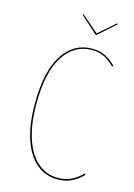

<svg xmlns="http://www.w3.org/2000/svg" viewBox="-128 -916 693 992"><g transform="rotate(15 218.5 -420.5)"><path d="M409 -633 404 -627Q377 -654 349.5 -668.5Q322 -683 282 -683Q188 -683 132 -596.5Q76 -510 76 -339Q76 -230 102 -153.5Q128 -77 174 -38Q220 1 280 1Q324 1 354.5 -15Q385 -31 411 -57L416 -51Q390 -24 357.5 -7.5Q325 9 280 9Q217 9 169 -31Q121 -71 94.5 -149Q68 -227 68 -339Q68 -513 126 -601.5Q184 -690 281 -690Q323 -690 352.5 -675Q382 -660 409 -633ZM376 -846 284 -764H279L188 -846L192 -850L282 -772L372 -850Z"/></g></svg>

Font: Fira Sans Compressed Eight
Style: Regular
Weight: 100
Width: 1
Designer: bBox Type GmbH & Carrois Corporate GbR & Edenspiekermann AG
Foundry: bBox Type GmbH & Carrois Corporate GbR & Edenspiekermann AG
Version: Version 4.301